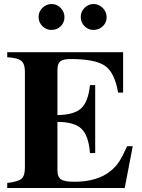

<svg xmlns="http://www.w3.org/2000/svg" viewBox="-20 -936 707 956"><path d="M511 -850Q511 -824 492 -805.5Q473 -787 445 -787Q419 -787 400.5 -806Q382 -825 382 -852Q382 -878 401 -897Q420 -916 446 -916Q472 -916 491.5 -896.5Q511 -877 511 -850ZM301 -850Q301 -824 282.5 -805.5Q264 -787 236 -787Q210 -787 191 -806Q172 -825 172 -852Q172 -878 191.5 -897Q211 -916 237 -916Q263 -916 282 -896.5Q301 -877 301 -850ZM641 -208 601 0H16V-25Q70 -31 87 -46Q104 -61 104 -101V-580Q104 -618 86 -633Q68 -648 16 -651V-676H593V-475H568Q551 -575 502.5 -608.5Q454 -642 331 -642Q293 -642 279.5 -630Q266 -618 266 -588V-363Q347 -364 383 -395.5Q419 -427 428 -512H454V-174H428Q421 -262 385 -295.5Q349 -329 266 -329V-87Q266 -55 283.5 -43Q301 -31 349 -31Q466 -31 531 -85Q556 -105 573 -131Q590 -157 613 -208Z"/></svg>

Font: STIX
Style: Bold
Weight: 700
Designer: MicroPress Inc., with final additions and corrections provided by Coen Hoffman, Elsevier (retired)
Version: Version 1.1.1